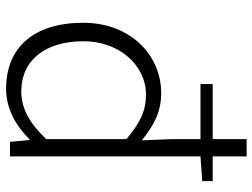

<svg xmlns="http://www.w3.org/2000/svg" viewBox="-122 -714 848 645"><g transform="rotate(90 302.5 -391.0)"><path d="M588 -681H505V-795H447V-681H262V-640H447V-540L451 -443C399 -484 356 -508 292 -508C166 -508 56 -406 56 -246C56 -78 141 13 277 13C349 13 405 -23 448 -66H450L456 0H505V-640L588 -646ZM447 -122C394 -66 344 -38 287 -38C179 -38 118 -122 118 -247C118 -365 197 -457 298 -457C349 -457 391 -439 447 -391Z"/></g></svg>

Font: Spoqa Han Sans Neo Light
Style: Regular
Weight: 300
Designer: [Spoqa Han Sans Neo] Dong-huui Kim  Younghwa Kang  Yujin Lee  [Noto Sans] Ryoko NISHIZUKA  (kana & ideographs); Paul D. 
Foundry: Spoqa (http://www.spoqa-han-sans.com)
Version: Version 1.000